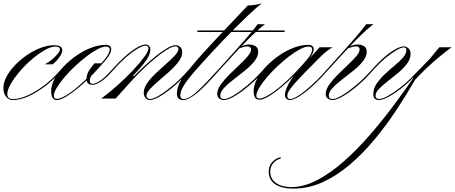

<svg xmlns="http://www.w3.org/2000/svg" viewBox="-64 -582 2688 1134"><path d="M12 9Q-13 9 -28.5 -11Q-44 -31 -44 -62Q-44 -94 -25.5 -129Q-7 -164 24.5 -197Q56 -230 95 -256.5Q134 -283 175.5 -299Q217 -315 255 -315Q304 -315 304 -285Q304 -269 286.5 -244Q269 -219 246 -202H200Q220 -211 240.5 -228Q261 -245 275.5 -262.5Q290 -280 290 -290Q290 -307 263 -307Q237 -307 201 -286.5Q165 -266 126 -233Q87 -200 54 -161.5Q21 -123 0 -87Q-21 -51 -21 -25Q-21 3 14 3Q51 3 98 -18Q145 -39 193.5 -75Q242 -111 282 -156L294 -169H304L295 -159Q252 -110 201.5 -72Q151 -34 102 -12.5Q53 9 12 9Z M271 9Q255 9 246.5 -5Q238 -19 238 -44Q238 -78 258 -116Q278 -154 312 -189.5Q346 -225 388 -254Q430 -283 474.5 -300Q519 -317 559 -317Q593 -317 593 -291Q593 -267 562 -229.5Q531 -192 484 -143Q447 -104 406 -69.5Q365 -35 329.5 -13Q294 9 271 9ZM272 2Q291 2 323.5 -17Q356 -36 396 -70Q436 -104 479 -148Q526 -197 555 -232.5Q584 -268 584 -290Q584 -307 562 -307Q542 -307 511.5 -291Q481 -275 446.5 -248.5Q412 -222 378 -190Q344 -158 316 -125Q288 -92 271 -63.5Q254 -35 254 -16Q254 2 272 2ZM597 -159Q564 -122 534 -101.5Q504 -81 483 -81Q447 -81 447 -116Q447 -137 457.5 -157.5Q468 -178 494 -208H542L481 -140Q466 -125 466 -105Q466 -87 484 -87Q501 -87 528 -105.5Q555 -124 584 -156L596 -169H606Z M606 -169H596L608 -182Q664 -244 715 -281.5Q766 -319 796 -319Q808 -319 816 -311Q824 -303 824 -290Q824 -262 800.5 -227Q777 -192 720 -133H733L707 -98L619 0H534Q581 -34 630 -78Q679 -122 720.5 -166Q762 -210 787.5 -245Q813 -280 813 -295Q813 -312 795 -312Q779 -312 749 -294.5Q719 -277 684.5 -247.5Q650 -218 618 -182ZM821 9Q806 9 795.5 -3.5Q785 -16 785 -34Q785 -62 805.5 -91.5Q826 -121 857 -150Q888 -179 918.5 -206Q949 -233 969.5 -255Q990 -277 990 -293Q990 -308 972 -308Q954 -308 923 -289Q892 -270 854 -239Q816 -208 778 -171Q740 -134 707 -98H696Q729 -135 768.5 -173Q808 -211 847 -243Q886 -275 919 -295Q952 -315 973 -315Q988 -315 1000 -305Q1012 -295 1012 -274Q1012 -246 990.5 -217.5Q969 -189 938 -161Q907 -133 875.5 -106.5Q844 -80 822.5 -57Q801 -34 801 -16Q801 -8 807.5 -2.5Q814 3 822 3Q842 3 878.5 -19.5Q915 -42 958 -78Q1001 -114 1038 -156L1050 -169H1060L1051 -159Q1010 -112 965 -74Q920 -36 882 -13.5Q844 9 821 9Z M1102 -393V-402H1617V-393ZM1107 -185Q1049 -120 1025 -82.5Q1001 -45 1001 -20Q1001 3 1019 3Q1038 3 1062 -12Q1086 -27 1121.5 -61.5Q1157 -96 1211 -156L1223 -169H1233L1224 -159Q1143 -67 1095.5 -29Q1048 9 1016 9Q981 9 981 -30Q981 -91 1050 -169Q1070 -193 1088 -214.5Q1106 -236 1129 -261.5Q1152 -287 1186 -323.5Q1220 -360 1272 -415Q1324 -470 1400 -550Q1417 -550 1439 -553Q1461 -556 1483 -562Q1451 -539 1392 -482.5Q1333 -426 1259 -349Q1185 -272 1107 -185Z M1233 -169H1223L1235 -182Q1327 -283 1383.5 -348Q1440 -413 1458 -439H1501Q1461 -409 1401.5 -349.5Q1342 -290 1246 -183ZM1259 3Q1280 3 1317 -19.5Q1354 -42 1397 -78Q1440 -114 1478 -156L1490 -169H1500L1491 -159Q1450 -112 1404.5 -74Q1359 -36 1320.5 -13.5Q1282 9 1258 9Q1245 9 1232 0.5Q1219 -8 1219 -27Q1219 -53 1239 -81.5Q1259 -110 1289 -140Q1319 -170 1349 -198Q1379 -226 1399 -249.5Q1419 -273 1419 -290Q1419 -308 1397 -308Q1387 -308 1374 -304.5Q1361 -301 1345 -295L1353 -306Q1366 -311 1378.5 -315Q1391 -319 1405 -319Q1430 -319 1445.5 -309Q1461 -299 1461 -276Q1461 -248 1438.5 -220Q1416 -192 1382.5 -165Q1349 -138 1315.5 -112.5Q1282 -87 1259.5 -63Q1237 -39 1237 -17Q1237 3 1259 3Z M1467 7Q1434 7 1434 -44Q1434 -78 1454 -116Q1474 -154 1508 -189.5Q1542 -225 1584 -254Q1626 -283 1670.5 -300Q1715 -317 1755 -317Q1789 -317 1789 -291Q1789 -267 1758 -229.5Q1727 -192 1680 -143Q1643 -105 1602 -70.5Q1561 -36 1525.5 -14.5Q1490 7 1467 7ZM1468 0Q1487 0 1519.5 -19Q1552 -38 1592.5 -71.5Q1633 -105 1675 -148Q1722 -197 1751 -232.5Q1780 -268 1780 -290Q1780 -307 1758 -307Q1738 -307 1707.5 -291Q1677 -275 1642.5 -248.5Q1608 -222 1574 -190Q1540 -158 1512 -125Q1484 -92 1467 -63.5Q1450 -35 1450 -16Q1450 0 1468 0ZM1874 -169 1865 -159Q1824 -112 1781.5 -73.5Q1739 -35 1703.5 -13Q1668 9 1647 9Q1636 9 1627.5 0.5Q1619 -8 1619 -21Q1619 -55 1656 -112Q1693 -169 1759 -237H1764L1824 -303H1901Q1883 -293 1864 -278Q1845 -263 1828 -246Q1754 -172 1711.5 -127.5Q1669 -83 1651 -58Q1633 -33 1633 -17Q1633 3 1649 3Q1667 3 1699 -17.5Q1731 -38 1771.5 -74Q1812 -110 1853 -156L1864 -169Z M1874 -169H1864L1876 -182Q1968 -283 2024.5 -348Q2081 -413 2099 -439H2142Q2102 -409 2042.5 -349.5Q1983 -290 1887 -183ZM1900 3Q1921 3 1958 -19.5Q1995 -42 2038 -78Q2081 -114 2119 -156L2131 -169H2141L2132 -159Q2091 -112 2045.5 -74Q2000 -36 1961.5 -13.5Q1923 9 1899 9Q1886 9 1873 0.5Q1860 -8 1860 -27Q1860 -53 1880 -81.5Q1900 -110 1930 -140Q1960 -170 1990 -198Q2020 -226 2040 -249.5Q2060 -273 2060 -290Q2060 -308 2038 -308Q2028 -308 2015 -304.5Q2002 -301 1986 -295L1994 -306Q2007 -311 2019.5 -315Q2032 -319 2046 -319Q2071 -319 2086.5 -309Q2102 -299 2102 -276Q2102 -248 2079.5 -220Q2057 -192 2023.5 -165Q1990 -138 1956.5 -112.5Q1923 -87 1900.5 -63Q1878 -39 1878 -17Q1878 3 1900 3Z M1669 532Q1599 532 1561 506Q1523 480 1523 431Q1523 399 1543 376Q1563 353 1594 346V354Q1568 361 1550 381.5Q1532 402 1532 431Q1532 474 1566 498.5Q1600 523 1657 523Q1730 523 1808 482.5Q1886 442 1964 373.5Q2042 305 2117 219Q2192 133 2260.5 41Q2329 -51 2388 -137L2391 -122H2365L2474 -234L2531 -303H2604Q2570 -279 2531 -246.5Q2492 -214 2455 -179Q2418 -144 2388 -111Q2337 -23 2277 68Q2217 159 2148 242Q2079 325 2002 390.5Q1925 456 1841.5 494Q1758 532 1669 532ZM2174 9Q2141 9 2141 -27Q2141 -59 2160.5 -88Q2180 -117 2209 -144Q2238 -171 2267.5 -195.5Q2297 -220 2316.5 -242.5Q2336 -265 2336 -287Q2336 -302 2321 -302Q2306 -302 2277.5 -285.5Q2249 -269 2216 -242Q2183 -215 2153 -182L2141 -169H2131L2143 -182Q2195 -240 2243.5 -274Q2292 -308 2322 -308Q2334 -308 2347.5 -297.5Q2361 -287 2361 -263Q2361 -234 2340 -206Q2319 -178 2288.5 -152.5Q2258 -127 2227 -103Q2196 -79 2175 -57.5Q2154 -36 2154 -16Q2154 -6 2161 -1.5Q2168 3 2175 3Q2193 3 2225 -14.5Q2257 -32 2295 -61Q2333 -90 2365 -122H2374Q2341 -87 2302 -57Q2263 -27 2228.5 -9Q2194 9 2174 9Z"/></svg>

Font: Ballet
Style: Regular
Weight: 400
Designer: Maximiliano R. Sproviero
Foundry: Omnibus-Type
Version: Version 1.100